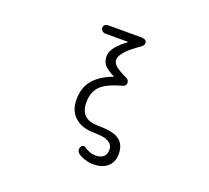

<svg xmlns="http://www.w3.org/2000/svg" viewBox="-137 -860 1274 1171"><g transform="rotate(20 500.0 -274.0)"><path d="M376 -633.8H524.4Q480.5 -601.6 456.1 -572.3Q428.7 -538.1 428.7 -510.7Q428.7 -474.6 445.3 -453.1Q462.9 -430.7 514.6 -405.3Q421.9 -370.1 381.8 -315.4Q346.7 -267.6 346.7 -196.3Q346.7 -123 392.6 -83Q437.5 -42 520.5 -42Q574.2 -42 603.5 -29.3Q640.6 -13.7 640.6 24.4Q640.6 53.7 623 69.3Q605.5 85 574.2 85Q549.8 85 533.2 78.1Q522.5 74.2 503.9 63.5L498 59.6Q488.3 52.7 479.5 56.6Q471.7 59.6 467.8 69.3Q462.9 79.1 464.8 88.9Q467.8 101.6 478.5 110.4Q495.1 123 523.4 131.8Q549.8 140.6 575.2 140.6Q630.9 140.6 664.1 115.2Q703.1 85.9 703.1 28.3Q703.1 -45.9 643.6 -73.2Q604.5 -90.8 526.4 -90.8Q466.8 -90.8 438.5 -118.2Q409.2 -145.5 409.2 -202.1Q409.2 -274.4 456.1 -314.5Q495.1 -347.7 585.9 -372.1Q603.5 -377 604.5 -396.5Q604.5 -416 587.9 -423.8Q532.2 -450.2 511.7 -467.8Q491.2 -486.3 491.2 -507.8Q491.2 -533.2 523.4 -567.4Q551.8 -597.7 605.5 -633.8Q627.9 -649.4 624 -668Q620.1 -687.5 587.9 -687.5H376Q360.4 -687.5 351.6 -679.7Q344.7 -671.9 344.7 -661.1Q345.7 -650.4 353.5 -642.6Q362.3 -633.8 376 -633.8Z"/></g></svg>

Font: GulimChe
Style: Regular
Weight: 400
Monospace: yes
Version: Version 2.21